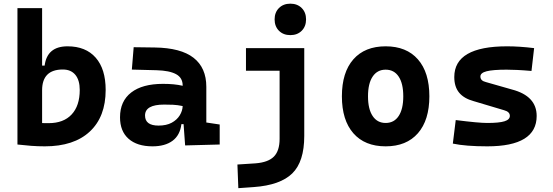

<svg xmlns="http://www.w3.org/2000/svg" viewBox="-20 -776 2970 1031"><path d="M73.7 0V-732.4H206.1V-423.8H219.7Q232.9 -527.3 342.8 -527.3Q440.4 -527.3 493.9 -466.3Q547.4 -405.3 547.4 -293Q547.4 -148.9 462.2 -69.6Q377 9.8 220.7 9.8Q183.6 9.8 147.5 7.1Q111.3 4.4 73.7 0ZM206.1 -291V-115.2Q214.8 -114.7 223.6 -114.7Q232.4 -114.7 241.2 -114.7Q321.3 -114.7 364.7 -161.4Q408.2 -208 408.2 -293Q408.2 -345.7 384.5 -374.3Q360.8 -402.8 317.4 -402.8Q206.1 -402.8 206.1 -291Z M798.8 9.8Q716.3 9.8 670.4 -30.8Q624.5 -71.3 624.5 -146Q624.5 -232.9 684.6 -279.3Q744.6 -325.7 855 -325.7Q887.2 -325.7 912.4 -323.2Q937.5 -320.8 960.9 -315.4V-316.9Q960.9 -358.4 925.5 -377.7Q890.1 -397 820.3 -398.9L688 -402.3L697.8 -522.5L810.5 -521Q951.2 -519 1019.5 -465.6Q1087.9 -412.1 1087.9 -309.6V-118.2L1159.7 -107.4V0L974.1 4.9L965.8 -109.4H954.1Q946.8 -49.8 906.5 -20Q866.2 9.8 798.8 9.8ZM758.8 -155.8Q758.8 -101.6 831.5 -101.6Q873.5 -101.6 901.9 -116.9Q930.2 -132.3 945.1 -156.5Q960 -180.7 960.9 -206.5Q932.6 -212.4 909.7 -213.4Q886.7 -214.4 861.3 -214.4Q758.8 -214.4 758.8 -155.8Z M1539.1 -587.4Q1501.5 -587.4 1478 -610.8Q1454.6 -634.3 1454.6 -671.9Q1454.6 -709.5 1478 -732.9Q1501.5 -756.3 1539.1 -756.3Q1576.7 -756.3 1600.1 -732.9Q1623.5 -709.5 1623.5 -671.9Q1623.5 -634.3 1600.1 -610.8Q1576.7 -587.4 1539.1 -587.4ZM1259.8 234.4 1254.9 107.4 1352.5 101.1Q1420.4 95.7 1450.9 64.7Q1481.4 33.7 1481.4 -30.3V-396H1300.8V-517.6H1613.8V-45.9Q1613.8 92.3 1549.3 155.3Q1484.9 218.3 1342.8 228.5Z M2050.8 9.8Q1939 9.8 1877.4 -60.5Q1815.9 -130.9 1815.9 -258.8Q1815.9 -387.2 1877.4 -457.3Q1939 -527.3 2050.8 -527.3Q2162.6 -527.3 2224.1 -457.3Q2285.6 -387.2 2285.6 -258.8Q2285.6 -130.9 2224.1 -60.5Q2162.6 9.8 2050.8 9.8ZM2050.8 -115.7Q2096.2 -115.7 2120.8 -153.1Q2145.5 -190.4 2145.5 -258.8Q2145.5 -327.6 2120.8 -364.7Q2096.2 -401.9 2050.8 -401.9Q2005.9 -401.9 1981 -364.7Q1956.1 -327.6 1956.1 -258.8Q1956.1 -190.4 1981 -153.1Q2005.9 -115.7 2050.8 -115.7Z M2596.7 9.8Q2480.5 9.8 2411.6 -4.9L2427.2 -131.3Q2488.8 -123.5 2530.8 -119.6Q2572.8 -115.7 2596.7 -115.7Q2660.6 -115.7 2689.2 -124.8Q2717.8 -133.8 2717.8 -153.8Q2717.8 -175.8 2687 -184.1L2523.4 -232.9Q2471.2 -247.1 2445.3 -278.6Q2419.4 -310.1 2419.4 -362.3Q2419.4 -527.3 2703.1 -527.3Q2736.3 -527.3 2772.2 -524.9Q2808.1 -522.5 2848.1 -517.6L2834 -395Q2789.6 -398.9 2756.3 -400.4Q2723.1 -401.9 2700.2 -401.9Q2626.5 -401.9 2593 -393.3Q2559.6 -384.8 2559.6 -365.2Q2559.6 -342.3 2588.9 -335.4L2729 -295.4Q2861.8 -260.7 2861.8 -153.3Q2861.8 9.8 2596.7 9.8Z"/></svg>

Font: Caskaydia Cove
Style: Bold
Weight: 700
Monospace: yes
Designer: Aaron Bell
Foundry: Saja Typeworks
Version: Version 4.300; ttfautohint (v1.8.3)